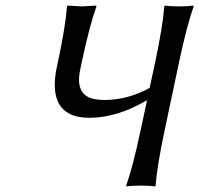

<svg xmlns="http://www.w3.org/2000/svg" viewBox="-20 -668 717 691"><path d="M274.4 -444.8 268.6 -417Q249.5 -326.2 318.4 -311.5Q335.4 -308.1 357.4 -308.1Q441.9 -309.1 518.6 -351.6L538.6 -444.8Q565.9 -573.7 571.3 -645L573.7 -647.9Q591.3 -645 624 -645Q656.7 -645 675.8 -647.9L677.2 -645Q652.8 -578.1 624.5 -444.8L572.8 -200.2Q545.4 -71.3 540 0L537.6 2.9Q520 0 486.8 0Q454.1 0 435.5 2.9L434.1 0Q458.5 -68.4 486.3 -200.2L509.3 -307.6Q401.9 -244.1 301.8 -244.1Q181.2 -244.1 177.2 -356Q176.3 -386.2 183.6 -421.9L188.5 -444.8Q215.8 -573.7 221.2 -645L223.6 -647.9Q225.6 -647.9 273.9 -645L326.7 -647.9L327.1 -645Q302.7 -577.6 274.4 -444.8Z"/></svg>

Font: Linux Biolinum Slanted O
Style: Slanted
Weight: 400
Designer: Philipp H. Poll
Foundry: Philipp H. Poll
Version: Version 1.0.4